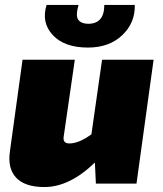

<svg xmlns="http://www.w3.org/2000/svg" viewBox="-20 -741 658 775"><path d="M401 -721H524Q526 -649 473.5 -599Q421 -549 335 -549Q240 -549 193 -599.5Q146 -650 168 -721H297Q284 -676 296.5 -660.5Q309 -645 336 -645Q401 -645 401 -721ZM600 -500 531 0H367L363 -85Q261 14 159 14Q81 14 45.5 -23.5Q10 -61 20 -130L71 -500H282L237 -189Q233 -162 260 -162Q299 -162 349 -199L392 -500Z"/></svg>

Font: Exo 2.0 Black
Style: Italic
Weight: 900
Italic angle: -8°
Designer: Natanael Gama
Version: Version 1.001;PS 001.001;hotconv 1.0.70;makeotf.lib2.5.58329